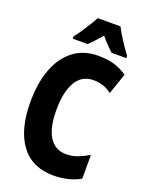

<svg xmlns="http://www.w3.org/2000/svg" viewBox="-171 -1010 842 1103"><g transform="rotate(20 250.0 -458.5)"><path d="M299 10Q167 10 98.5 -82.5Q30 -175 30 -342Q30 -459 62.5 -545Q95 -631 157 -678Q219 -725 306 -725Q365 -725 406 -712.5Q447 -700 485 -674L441 -546Q413 -568 384.5 -576Q356 -584 330 -584Q258 -584 222 -522Q186 -460 186 -351Q186 -242 221.5 -186Q257 -130 324 -130Q362 -130 395.5 -143Q429 -156 461 -175V-30Q427 -10 384 0Q341 10 299 10ZM134 -780Q149 -799 167.5 -826.5Q186 -854 203 -881.5Q220 -909 229 -927H368Q385 -894 409.5 -856Q434 -818 462 -780V-767H372Q356 -781 337.5 -800.5Q319 -820 298 -845Q276 -820 257.5 -799.5Q239 -779 225 -767H134Z"/></g></svg>

Font: Noto Sans Mono ExtraCondensed Black
Style: Regular
Weight: 900
Width: 2
Designer: Monotype Design Team
Foundry: Monotype Imaging Inc.
Version: Version 2.014